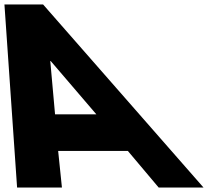

<svg xmlns="http://www.w3.org/2000/svg" viewBox="-105 -845 937 865"><path d="M89 -825H-85L-28 0H174L157 -165H471L610 0H812ZM329 -330H143L121.5 -570H123.5Z"/></svg>

Font: Hussar
Style: BdOpOblFive
Weight: 700
Foundry: Cannot Into Space Fonts
Version: Version 2.00